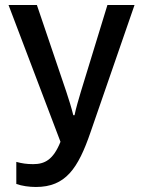

<svg xmlns="http://www.w3.org/2000/svg" viewBox="-20 -734 570 765"><path d="M123 11C241 11 291 -62 341 -208L516 -714H408L302 -368C293 -337 283 -305 277 -275H272C265 -304 254 -339 244 -369L127 -714H14L221 -169C192 -97 158 -80 112 -80C86 -80 67 -83 45 -89V-1C68 7 96 11 123 11Z"/></svg>

Font: Noto Sans Mono Condensed Medium
Style: Regular
Weight: 500
Width: 3
Designer: Monotype Design Team
Foundry: Monotype Imaging Inc.
Version: Version 2.014